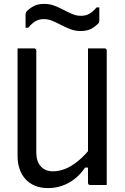

<svg xmlns="http://www.w3.org/2000/svg" viewBox="-20 -948 640 984"><path d="M527 0Q513 0 499 0Q485 0 471 0Q457 0 442 0Q440 0 438 -0.5Q436 -1 435 -2Q434 -3 433 -4Q432 -5 431.5 -7Q431 -9 431 -11Q431 -97 431 -183Q431 -269 431 -355.5Q431 -442 431 -528Q431 -614 431 -700Q446 -700 460 -700Q474 -700 488 -700Q502 -700 516 -700Q520 -700 522 -698.5Q524 -697 525.5 -695Q527 -693 527 -689Q527 -616 527 -543Q527 -470 527 -396.5Q527 -323 527 -250Q527 -177 527 -104Q527 -77 527 -51Q527 -25 527 0ZM226 16Q188 16 158.5 3.5Q129 -9 109.5 -31Q90 -53 80 -83Q70 -113 70 -147Q70 -223 70 -298.5Q70 -374 70 -449.5Q70 -525 70 -601Q70 -626 70 -650.5Q70 -675 70 -700Q92 -700 112.5 -700Q133 -700 155 -700Q159 -700 161 -698.5Q163 -697 164.5 -695Q166 -693 166 -689Q166 -604 166 -515.5Q166 -427 166 -339.5Q166 -252 166 -166Q166 -121 189 -95.5Q212 -70 251 -70Q282 -70 314 -82.5Q346 -95 381 -123.5Q416 -152 453 -200V-89H416Q392 -54 362.5 -31Q333 -8 298.5 4Q264 16 226 16ZM395 -867Q420 -867 438 -877.5Q456 -888 475 -910H489Q489 -893 489 -876.5Q489 -860 489 -844Q489 -839 488 -835Q487 -831 482 -826Q466 -810 445.5 -799.5Q425 -789 393 -789Q365 -789 340.5 -798.5Q316 -808 294 -819.5Q272 -831 250 -840.5Q228 -850 205 -850Q180 -850 162 -839.5Q144 -829 125 -806H111Q111 -823 111 -840Q111 -857 111 -872Q111 -877 112 -881Q113 -885 118 -891Q134 -907 154.5 -917.5Q175 -928 207 -928Q235 -928 259.5 -918.5Q284 -909 306.5 -897Q329 -885 350.5 -876Q372 -867 395 -867Z"/></svg>

Font: RecMonoLinear Nerd Font Mono
Style: Regular
Weight: 400
Monospace: yes
Version: Version 1.085; ttfautohint (v1.8.4.7-5d5b);Nerd Fonts 3.2.1